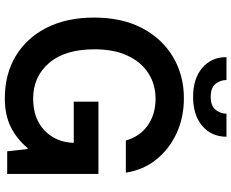

<svg xmlns="http://www.w3.org/2000/svg" viewBox="-102 -853 965 801"><g transform="rotate(90 380.5 -452.5)"><path d="M390.3 9.9Q290.1 9.9 214.3 -35.3Q138.5 -80.6 95.9 -164.2Q53.3 -247.9 53.3 -362.9Q53.3 -480.1 97.8 -563.9Q142.4 -647.7 218.6 -692.5Q294.7 -737.2 389.6 -737.2Q470.2 -737.2 536.4 -706.5Q602.6 -675.8 646 -621.3Q689.3 -566.8 700.3 -495H566.1Q549.7 -553.3 503.4 -586.1Q457 -619 391.3 -619Q332.7 -619 286.2 -589.5Q239.7 -560 212.7 -503.2Q185.7 -446.4 185.7 -364.3Q185.7 -240.8 242.9 -174.5Q300.1 -108.3 391 -108.3Q474.4 -108.3 524 -155.5Q573.5 -202.8 576 -277.7H404.1V-380.7H705.6V0H611.2L601.6 -85.2H597.7Q559.3 -39.4 509.2 -14.7Q459.2 9.9 390.3 9.9ZM383.9 -775.6Q307.9 -775.6 263.1 -813.9Q218.4 -852.3 218.4 -913.7V-914.8H313.9Q313.9 -889.2 329.9 -869.1Q345.9 -849.1 383.9 -849.1Q421.5 -849.1 437.7 -869Q453.8 -888.8 454.2 -914.8H550.4Q550.4 -852.6 505.5 -814.1Q460.6 -775.6 383.9 -775.6Z"/></g></svg>

Font: Linik Sans SemiBold
Style: Regular
Weight: 600
Designer: Rasmus Andersson (font), Cristiano Sobral (main changes)
Foundry: rsms
Version: Version 3.018;June 1, 2022;FontCreator 14.0.0.2814 64-bit; t